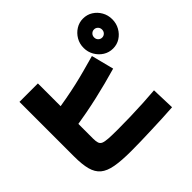

<svg xmlns="http://www.w3.org/2000/svg" viewBox="-203 -1070 1293 1293"><g transform="rotate(-45 443.5 -423.5)"><path d="M51.1 -238.9V-760H226.7V-234.4Q226.7 -208.9 231.7 -193.3Q236.7 -177.8 252.2 -171.1Q267.8 -164.4 300.6 -162.2Q333.3 -160 388.9 -160Q445.6 -160 509.4 -161.7Q573.3 -163.3 635 -166.7Q696.7 -170 746.7 -174.4L752.2 -7.8Q708.9 -4.4 656.1 -2.2Q603.3 0 547.2 2.2Q491.1 4.4 439.4 5.6Q387.8 6.7 347.8 6.7Q256.7 6.7 198.3 -3.9Q140 -14.4 108.3 -41.1Q76.7 -67.8 63.9 -115.6Q51.1 -163.3 51.1 -238.9ZM167.8 -533.3Q235.6 -544.4 292.8 -555Q350 -565.6 401.1 -577.2Q452.2 -588.9 503.3 -602.8Q554.4 -616.7 614.4 -633.3L655.6 -472.2Q544.4 -440 432.2 -414.4Q320 -388.9 193.3 -368.9ZM613.3 -711.1Q613.3 -751.1 632.2 -783.3Q651.1 -815.6 682.2 -835Q713.3 -854.4 750 -854.4Q788.9 -854.4 819.4 -835Q850 -815.6 868.3 -783.3Q886.7 -751.1 886.7 -711.1Q886.7 -672.2 868.3 -639.4Q850 -606.7 819.4 -587.2Q788.9 -567.8 751.1 -567.8Q713.3 -567.8 682.2 -587.2Q651.1 -606.7 632.2 -639.4Q613.3 -672.2 613.3 -711.1ZM788.9 -711.1Q788.9 -727.8 777.8 -738.9Q766.7 -750 751.1 -750Q735.6 -750 724.4 -738.9Q713.3 -727.8 713.3 -711.1Q713.3 -694.4 724.4 -683.3Q735.6 -672.2 751.1 -672.2Q766.7 -672.2 777.8 -683.3Q788.9 -694.4 788.9 -711.1Z"/></g></svg>

Font: Paperlogy 9 Black
Style: Regular
Weight: 900
Designer: redesigned by Lee Juim, glyphs from Gmarket Sans & Montserrat
Foundry: PT&
Version: Version 1.001